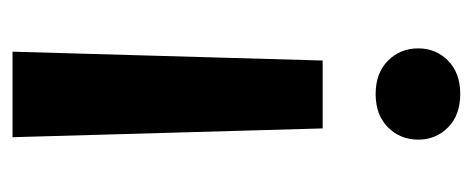

<svg xmlns="http://www.w3.org/2000/svg" viewBox="-245 -506 758 308"><g transform="rotate(-90 134.0 -352.0)"><path d="M205.1 -710.9 190.9 -213.4H82L67.9 -710.9ZM64 -60.1Q64 -88.9 83.7 -108.6Q103.5 -128.4 137.2 -128.4Q170.9 -128.4 190.7 -108.6Q210.4 -88.9 210.4 -60.1Q210.4 -31.7 190.7 -12.2Q170.9 7.3 137.2 7.3Q103.5 7.3 83.7 -12.2Q64 -31.7 64 -60.1Z"/></g></svg>

Font: Roboto SemiBold
Style: Regular
Weight: 600
Designer: Christian Robertson
Foundry: Google
Version: Version 3.009; 2024